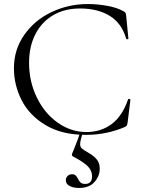

<svg xmlns="http://www.w3.org/2000/svg" viewBox="-20 -656 709 951"><path d="M590 -601Q599 -597 601.5 -592.5Q604 -588 605 -577L616 -465Q616 -462 611 -461.5Q606 -461 605 -464Q583 -541 523.5 -577.5Q464 -614 376 -614Q300 -614 243 -580.5Q186 -547 155 -486Q124 -425 124 -345Q124 -252 162.5 -173Q201 -94 266.5 -48Q332 -2 408 -2Q480 -2 533 -41.5Q586 -81 614 -163Q614 -166 618 -166Q621 -166 623.5 -165Q626 -164 626 -162L612 -49Q610 -37 607.5 -33.5Q605 -30 596 -26Q506 12 406 12Q286 12 205.5 -36.5Q125 -85 87 -160Q49 -235 49 -318Q49 -410 100 -483Q151 -556 235 -596Q319 -636 415 -636Q463 -636 512 -627Q561 -618 590 -601ZM377 58Q377 72 385 79Q393 86 420 102Q445 116 459.5 134Q474 152 474 179Q474 216 448 245.5Q422 275 371 275Q343 275 324.5 265Q306 255 306 237Q306 224 315 215.5Q324 207 337 207Q348 207 354 212.5Q360 218 366 229Q372 242 379.5 248.5Q387 255 402 255Q436 255 436 217Q436 191 417.5 170.5Q399 150 351 124Q344 121 340 118Q336 115 336 111Q336 106 342 94Q347 81 367 30Q369 22 372 15Q375 8 377 1L390 2Q377 41 377 58Z"/></svg>

Font: Cormorant SC
Style: Regular
Weight: 400
Designer: Christian Thalmann (Catharsis Fonts)
Foundry: Catharsis Fonts
Version: Version 4.000